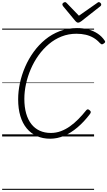

<svg xmlns="http://www.w3.org/2000/svg" viewBox="-20 -1278 1005 1798"><path d="M450 21Q381 21 325.5 -3.5Q270 -28 230.5 -75.5Q191 -123 170.5 -191.5Q150 -260 150 -348Q150 -422 166.5 -499.5Q183 -577 215.5 -652Q248 -727 295.5 -792.5Q343 -858 404 -908Q465 -958 540 -986.5Q615 -1015 701 -1015Q759 -1015 807.5 -1002Q856 -989 895 -963Q934 -937 960 -898Q967 -889 963.5 -882Q960 -875 948 -868Q938 -861 932 -863Q926 -865 914 -876Q888 -905 855.5 -924Q823 -943 783.5 -952.5Q744 -962 695 -962Q622 -962 557 -936.5Q492 -911 437.5 -865Q383 -819 340.5 -759.5Q298 -700 268.5 -631.5Q239 -563 223.5 -491.5Q208 -420 208 -352Q208 -275 225 -215.5Q242 -156 274 -115.5Q306 -75 352 -54Q398 -33 456 -33Q505 -33 549.5 -49.5Q594 -66 635 -95Q676 -124 714 -162.5Q752 -201 788 -246Q796 -255 803.5 -254Q811 -253 820 -245Q829 -238 830 -230Q831 -222 823 -211Q767 -137 705.5 -85Q644 -33 580 -6Q516 21 450 21ZM905 -1258Q914 -1258 921 -1250.5Q928 -1243 928 -1236Q928 -1230 926 -1226.5Q924 -1223 919 -1219L741 -1079Q732 -1073 725.5 -1069.5Q719 -1066 711 -1066Q704 -1066 698.5 -1070Q693 -1074 687 -1080L570 -1221Q567 -1226 565.5 -1230Q564 -1234 564 -1237Q564 -1246 573 -1252Q582 -1258 589 -1258Q595 -1258 598.5 -1255Q602 -1252 607 -1247L719 -1131L885 -1247Q892 -1252 896 -1255Q900 -1258 905 -1258ZM0 490H861V500H0ZM0 -20H861V0H0ZM0 -505H861V-500H0ZM0 -1010H861V-1000H0Z"/></svg>

Font: Playwrite AU NSW Guides
Style: Regular
Weight: 400
Designer: Veronika Burian, José Scaglione
Foundry: TypeTogether
Version: Version 1.003